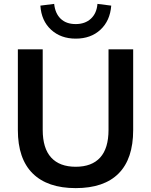

<svg xmlns="http://www.w3.org/2000/svg" viewBox="-20 -959 778 989"><path d="M370 10Q225 10 148.5 -65.5Q72 -141 72 -289V-705H200V-290Q200 -195 243.5 -147.5Q287 -100 370 -100Q453 -100 496 -147.5Q539 -195 539 -290V-705H666V-289Q666 -141 591 -65.5Q516 10 370 10ZM370 -760Q293 -760 243 -806Q193 -852 188 -930L259 -939Q264 -890 292.5 -862.5Q321 -835 370 -835Q418 -835 448 -862.5Q478 -890 482 -939L553 -930Q547 -852 497.5 -806Q448 -760 370 -760Z"/></svg>

Font: Nunito Sans 12pt ExtraLight
Style: Regular
Weight: 200
Version: Version 3.101;gftools[0.9.27]